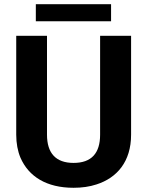

<svg xmlns="http://www.w3.org/2000/svg" viewBox="-20 -881 698 911"><path d="M329 -108C245 -108 203 -154 203 -242V-711H57V-242C57 -201 64 -164 77 -133C116 -43 201 10 329 10C368 10 405 5 438 -6C535 -37 602 -114 602 -242V-711H455V-242C455 -154 414 -108 329 -108ZM507 -780V-861H150V-780Z"/></svg>

Font: Asimov
Style: Regular
Weight: 500
Designer: Google
Version: Version 2.000980; 2014